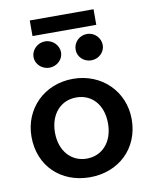

<svg xmlns="http://www.w3.org/2000/svg" viewBox="-89 -858 740 934"><g transform="rotate(-10 281.5 -391.0)"><path d="M123 -715H438V-792H123ZM178 -549C215 -549 246 -578 246 -613C246 -647 217 -679 178 -679C141 -679 110 -649 110 -613C110 -578 141 -549 178 -549ZM385 -549C422 -549 452 -578 452 -613C452 -646 425 -679 385 -679C348 -679 318 -650 318 -613C318 -577 348 -549 385 -549ZM280 10C422 10 528 -89 528 -233C528 -371 422 -476 280 -476C138 -476 33 -371 33 -233C33 -88 137 10 280 10ZM280 -82C204 -82 149 -142 149 -233C149 -326 205 -384 280 -384C357 -384 411 -326 411 -233C411 -142 357 -82 280 -82Z"/></g></svg>

Font: Inconsolata SemiExpanded
Style: Bold
Weight: 700
Width: 6
Monospace: yes
Designer: Raph Levien, Cyreal, Brenton Simpson
Foundry: Raph Levien, Cyreal, Google
Version: Version 3.100